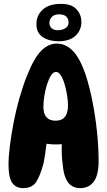

<svg xmlns="http://www.w3.org/2000/svg" viewBox="-20 -964 553 991"><path d="M99 7Q63 7 43.5 -19.5Q24 -46 24 -116Q24 -155 31 -211Q38 -267 50 -330Q62 -393 79.5 -455Q97 -517 118 -570Q156 -666 193 -702.5Q230 -739 273 -739Q319 -739 356 -701.5Q393 -664 423 -575Q442 -517 457 -441.5Q472 -366 480.5 -285.5Q489 -205 489 -132Q489 -60 464 -26.5Q439 7 394 7Q354 7 331.5 -22Q309 -51 303 -119Q300 -143 299 -169Q298 -195 299 -220Q261 -216 220 -222Q217 -194 213 -169Q209 -144 205 -122Q188 -59 167.5 -26Q147 7 99 7ZM267 -341Q331 -341 331 -420Q331 -444 326 -474Q321 -504 313 -531Q305 -558 293.5 -575.5Q282 -593 269 -593Q255 -593 243.5 -575Q232 -557 223 -529Q214 -501 209 -470Q204 -439 204 -413Q204 -341 267 -341ZM283 -751Q233 -751 200.5 -772.5Q168 -794 168 -839Q168 -885 200.5 -914.5Q233 -944 295 -944Q349 -944 374.5 -916.5Q400 -889 400 -851Q400 -807 369 -779Q338 -751 283 -751ZM277 -808Q300 -808 317 -818Q334 -828 334 -847Q334 -867 322 -878.5Q310 -890 285 -890Q259 -890 247 -876Q235 -862 235 -846Q235 -829 246.5 -818.5Q258 -808 277 -808Z"/></svg>

Font: DynaPuff Condensed Medium
Style: Regular
Weight: 500
Width: 3
Designer: Toshi Omagari, Jennifer Daniel
Foundry: Google Fonts
Version: Version 2.000; ttfautohint (v1.8.4.7-5d5b)